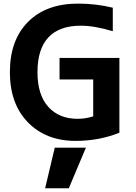

<svg xmlns="http://www.w3.org/2000/svg" viewBox="-20 -761 744 1053"><path d="M227.5 271.5 280.3 48.8H451.2L357.4 271.5ZM408.2 -741.2Q506.8 -741.2 598.6 -718.8V-589.8Q498 -620.1 422.9 -620.1Q305.7 -620.1 245.6 -556.2Q185.5 -492.2 185.5 -365.2Q185.5 -241.2 244.6 -175.3Q303.7 -109.4 405.3 -109.4Q450.2 -109.4 491.2 -123V-325.2H306.6V-443.4H634.8V-33.2Q523.4 11.7 394.5 11.7Q232.4 11.7 133.3 -89.8Q34.2 -191.4 34.2 -365.2Q34.2 -541 133.8 -641.1Q233.4 -741.2 408.2 -741.2Z"/></svg>

Font: Gen Shin Gothic Bold
Style: Bold
Weight: 700
Designer: [Source Han Sans]
Ryoko NISHIZUKA  (kana & ideographs); Paul D. Hunt (Latin, Greek & Cyrillic); Wenlong ZHANG  (bopomofo
Version: Version 1.002.20150607